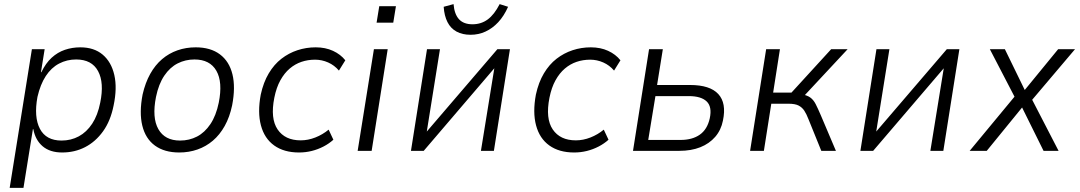

<svg xmlns="http://www.w3.org/2000/svg" viewBox="-20 -733 5247 933"><path d="M27 180 135 -494H197L179 -382H181Q202 -426 231 -452.5Q260 -479 295.5 -491Q331 -503 370 -503Q437 -503 479 -467.5Q521 -432 535.5 -368.5Q550 -305 532 -220Q517 -145 480.5 -94.5Q444 -44 393.5 -18Q343 8 282 8Q223 8 187.5 -22Q152 -52 142 -105L140 -106L94 180ZM279 -50Q325 -50 363 -70.5Q401 -91 428 -132Q455 -173 467 -234Q487 -331 456.5 -387.5Q426 -444 350 -444Q305 -444 267 -424Q229 -404 202.5 -363.5Q176 -323 162 -262Q144 -164 174 -107Q204 -50 279 -50Z M851 8Q779 8 733 -25.5Q687 -59 671.5 -122.5Q656 -186 673 -274Q686 -331 710 -374Q734 -417 767.5 -445.5Q801 -474 842.5 -488.5Q884 -503 931 -503Q1003 -503 1048.5 -469Q1094 -435 1109.5 -372Q1125 -309 1108 -221Q1096 -164 1072 -121Q1048 -78 1014.5 -49.5Q981 -21 939.5 -6.5Q898 8 851 8ZM855 -50Q900 -50 937.5 -69.5Q975 -89 1002.5 -130Q1030 -171 1043 -234Q1063 -334 1031.5 -389Q1000 -444 925 -444Q881 -444 843.5 -425Q806 -406 778.5 -365.5Q751 -325 738 -262Q718 -161 749.5 -105.5Q781 -50 855 -50Z M1433 8Q1360 8 1312.5 -26Q1265 -60 1248 -123.5Q1231 -187 1247 -273Q1260 -333 1286 -376.5Q1312 -420 1347.5 -447.5Q1383 -475 1425.5 -489Q1468 -503 1514 -503Q1561 -503 1598 -486Q1635 -469 1658 -440L1627 -390Q1605 -416 1574.5 -429.5Q1544 -443 1511 -443Q1476 -443 1445 -432.5Q1414 -422 1388 -400Q1362 -378 1342.5 -343Q1323 -308 1313 -258Q1293 -157 1329 -104Q1365 -51 1441 -51Q1477 -51 1512.5 -65Q1548 -79 1577 -103L1600 -54Q1579 -35 1552 -21Q1525 -7 1495 0.5Q1465 8 1433 8Z M1810 -623 1823 -703H1904L1891 -623ZM1718 0 1797 -494H1864L1786 0Z M1977 0 2055 -494H2118L2053 -88H2049L2397 -494H2458L2380 0H2317L2383 -407H2387L2039 0ZM2267 -564Q2227 -564 2198.5 -579.5Q2170 -595 2154.5 -625.5Q2139 -656 2136 -700L2184 -713Q2188 -664 2210.5 -639.5Q2233 -615 2276 -615Q2318 -615 2350 -638.5Q2382 -662 2408 -713L2449 -700Q2429 -655 2401 -625Q2373 -595 2339 -579.5Q2305 -564 2267 -564Z M2770 8Q2697 8 2649.5 -26Q2602 -60 2585 -123.5Q2568 -187 2584 -273Q2597 -333 2623 -376.5Q2649 -420 2684.5 -447.5Q2720 -475 2762.5 -489Q2805 -503 2851 -503Q2898 -503 2935 -486Q2972 -469 2995 -440L2964 -390Q2942 -416 2911.5 -429.5Q2881 -443 2848 -443Q2813 -443 2782 -432.5Q2751 -422 2725 -400Q2699 -378 2679.5 -343Q2660 -308 2650 -258Q2630 -157 2666 -104Q2702 -51 2778 -51Q2814 -51 2849.5 -65Q2885 -79 2914 -103L2937 -54Q2916 -35 2889 -21Q2862 -7 2832 0.5Q2802 8 2770 8Z M3056 0 3134 -494H3201L3173 -320H3333Q3430 -320 3470.5 -276Q3511 -232 3493 -147Q3484 -101 3455.5 -68Q3427 -35 3383 -17.5Q3339 0 3281 0ZM3130 -53H3287Q3344 -53 3380.5 -78.5Q3417 -104 3429 -158Q3441 -214 3414 -240Q3387 -266 3327 -266H3165Z M3625 0 3703 -494H3770L3737 -283H3826L4019 -494H4099L3879 -258L3870 -276Q3901 -271 3917 -259.5Q3933 -248 3943.5 -227.5Q3954 -207 3969 -172L4042 0H3971L3909 -153Q3899 -179 3888.5 -195Q3878 -211 3861 -220Q3844 -229 3811 -229H3728L3692 0Z M4161 0 4239 -494H4302L4237 -88H4233L4581 -494H4642L4564 0H4501L4567 -407H4571L4223 0Z M4692 0 4918 -273 4924 -236 4790 -494H4863L4960 -295H4959L5122 -494H5204L4988 -239L4985 -269L5124 0H5051L4947 -210V-211L4775 0Z"/></svg>

Font: Nunito Sans 7pt SemiCondensed Light
Style: Italic
Weight: 300
Width: 4
Italic angle: -9°
Designer: Vernon Adams
Foundry: Vernon Adams
Version: Version 3.101;gftools[0.9.27]